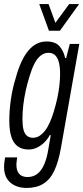

<svg xmlns="http://www.w3.org/2000/svg" viewBox="-30 -743 412 949"><path d="M101 186Q70 186 44.5 174.5Q19 163 4.5 140Q-10 117 -10 82Q-10 74 -9 63.5Q-8 53 -5 35H55Q54 45 52.5 53.5Q51 62 51 69Q51 92 58 106Q65 120 77.5 126Q90 132 106 132Q132 132 151.5 118.5Q171 105 184.5 78Q198 51 206 11Q210 -10 213.5 -32Q217 -54 221 -75H216Q204 -53 187 -37Q170 -21 151 -12.5Q132 -4 111 -4Q80 -4 58.5 -19Q37 -34 26.5 -65.5Q16 -97 16 -146Q16 -199 24 -253Q32 -307 47 -355Q71 -445 109 -491.5Q147 -538 200 -538Q244 -538 264.5 -514Q285 -490 292 -456H297L315 -526H362L271 -11Q259 57 238.5 100.5Q218 144 184.5 165Q151 186 101 186ZM133 -62Q150 -62 164.5 -71Q179 -80 192 -96.5Q205 -113 216 -137.5Q227 -162 236 -192Q246 -225 253 -257Q260 -289 263.5 -319.5Q267 -350 267 -378Q267 -412 261 -435Q255 -458 242.5 -470Q230 -482 209 -482Q189 -482 171.5 -468.5Q154 -455 140.5 -429Q127 -403 116 -366Q105 -331 97 -294.5Q89 -258 85 -223Q81 -188 81 -156Q81 -123 86 -102.5Q91 -82 103 -72Q115 -62 133 -62ZM361 -723 266 -591H212L164 -723H210L254 -602H223L312 -723Z"/></svg>

Font: Archivo ExtraCondensed Light
Style: Italic
Weight: 300
Width: 2
Italic angle: -10°
Designer: Hector Gatti
Foundry: Omnibus-Type
Version: Version 2.001